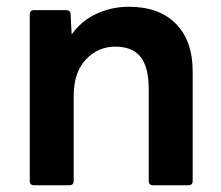

<svg xmlns="http://www.w3.org/2000/svg" viewBox="-20 -548 654 568"><path d="M81 0Q68 0 68 -13V-505Q68 -518 81 -518H175Q189 -518 189 -505L192 -446Q220 -486 265 -507Q310 -528 361 -528Q451 -528 500.5 -477.5Q550 -427 550 -337V-13Q550 0 537 0H433Q420 0 420 -13V-284Q420 -349 396 -379.5Q372 -410 321 -410Q270 -410 234 -372Q198 -334 198 -264V-13Q198 0 185 0Z"/></svg>

Font: LINE Seed Sans TH
Style: Bold
Weight: 700
Designer: Dalton Maag Ltd | Thai characters by Cadson Demak Co.,Ltd.
Foundry: Dalton Maag Ltd
Version: Version 1.002